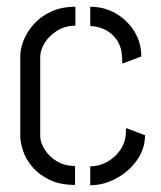

<svg xmlns="http://www.w3.org/2000/svg" viewBox="-20 -547 477 568"><path d="M202 0Q157 0 125.5 -15.5Q94 -31 75 -54Q56 -77 48 -101.5Q40 -126 40 -144V-381Q40 -403 50 -428Q60 -453 80 -475.5Q100 -498 131 -512.5Q162 -527 203 -527V-471Q172 -471 148 -455.5Q124 -440 111.5 -419Q99 -398 99 -378V-144Q99 -126 112 -105Q125 -84 148 -70Q171 -56 202 -56ZM247 1V-55Q273 -55 296 -67.5Q319 -80 334.5 -101.5Q350 -123 352 -150L353 -168L409 -147Q409 -107 385.5 -73.5Q362 -40 324.5 -19.5Q287 1 247 1ZM342 -359 341 -379Q339 -411 324 -431Q309 -451 288 -460.5Q267 -470 247 -470V-527Q289 -527 323 -507Q357 -487 377.5 -454Q398 -421 398 -380Z"/></svg>

Font: Stick No Bills ExtraLight Light
Style: Regular
Weight: 300
Version: Version 2.000